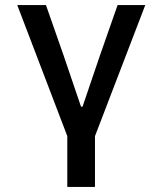

<svg xmlns="http://www.w3.org/2000/svg" viewBox="-20 -536 640 756"><path d="M245 200H354V0L552 -516H443L373 -316L305 -116H299L231 -316L161 -516H48L245 0Z"/></svg>

Font: IBM Plex Mono Medm
Style: Regular
Weight: 500
Monospace: yes
Designer: Mike Abbink, Paul van der Laan, Pieter van Rosmalen
Foundry: Bold Monday
Version: Version 2.004